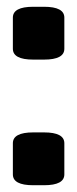

<svg xmlns="http://www.w3.org/2000/svg" viewBox="-20 -545 228 567"><path d="M78 2Q18 2 18 -30V-122Q18 -154 78 -154H110Q170 -154 170 -122V-30Q170 2 110 2ZM78 -369Q18 -369 18 -401V-493Q18 -525 78 -525H110Q170 -525 170 -493V-401Q170 -369 110 -369Z"/></svg>

Font: Asap Semi Condensed
Style: Bold
Weight: 700
Width: 4
Designer: Pablo Cosgaya
Foundry: Omnibus-Type
Version: Version 3.001; ttfautohint (v1.8.4.7-5d5b)